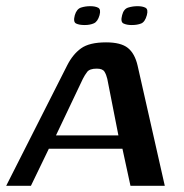

<svg xmlns="http://www.w3.org/2000/svg" viewBox="-40 -601 595 621"><path d="M386 -520Q370 -520 359.5 -525Q349 -530 355 -552Q360 -572 374.5 -576.5Q389 -581 405 -581Q421 -581 430.5 -576Q440 -571 435 -552Q429 -530 416.5 -525Q404 -520 386 -520ZM234 -520Q216 -520 206 -525Q196 -530 202 -552Q208 -572 222 -576.5Q236 -581 252 -581Q268 -581 277.5 -576Q287 -571 282 -552Q276 -531 263.5 -525.5Q251 -520 234 -520ZM-20 0 177 -389Q195 -425 222 -444.5Q249 -464 303 -464Q351 -464 373.5 -446Q396 -428 405 -389L493 0H382L356 -120H118L60 0ZM141 -163H343L307 -346Q304 -359 298 -369Q292 -379 273 -379Q250 -379 242 -368.5Q234 -358 228 -346Z"/></svg>

Font: Genos Thin Medium
Style: Italic
Weight: 500
Italic angle: -8°
Version: Version 1.010